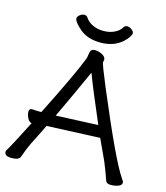

<svg xmlns="http://www.w3.org/2000/svg" viewBox="-138 -999 966 1114"><g transform="rotate(15 345.0 -442.0)"><path d="M528.3 -868.2Q528.3 -847.2 489.3 -811Q439 -767.1 361.1 -767.1Q283.2 -767.1 236.6 -806.6Q189.9 -846.2 189.9 -867.2Q189.9 -877.9 203.1 -888.4Q216.3 -898.9 230.2 -898.9Q244.1 -898.9 252 -886.2Q265.1 -865.2 293.7 -851.1Q322.3 -836.9 359.6 -836.9Q397 -836.9 425.5 -851.1Q454.1 -865.2 466.3 -886.2Q474.1 -898.9 488 -898.9Q502 -898.9 515.1 -888.4Q528.3 -877.9 528.3 -868.2ZM408.2 -680.2 405.3 -660.2Q405.3 -647.9 458 -522Q624 -127 685.1 -39.1Q697.3 -22 697.3 -16.1Q697.3 0 676.8 7.6Q656.2 15.1 631.6 15.1Q606.9 15.1 601.1 -1Q582 -57.1 561 -106.9L502.9 -232.9L184.1 -219.2Q168.9 -188 153.3 -155.8L123 -96.2Q105 -59.1 87.4 -7.8Q79.1 13.2 36.1 13.2Q-6.8 13.2 -6.8 -12.2Q-6.8 -20 -2.4 -26.1Q2 -32.2 6.1 -39.6Q10.3 -46.9 19.8 -64.9Q29.3 -83 48.8 -119.4Q68.4 -155.8 96.2 -211.9H99.1Q83 -211.9 72 -232.4Q61 -252.9 61 -272Q61 -291 78.1 -291H80.1Q98.1 -289.1 119.1 -289.1H134.3Q268.1 -555.2 306.2 -654.8Q310.1 -664.1 312 -682.6Q314 -701.2 320.6 -709Q327.1 -716.8 344.7 -716.8Q362.3 -716.8 383.3 -706.8Q404.3 -696.8 408.2 -680.2ZM473.1 -301.8Q391.1 -491.2 356 -585Q278.3 -413.1 220.2 -291Z"/></g></svg>

Font: LXGW WenKai GB Screen
Style: Regular
Weight: 400
Designer: LXGW / Fontworks Inc.
Foundry: LXGW / Fontworks Inc.
Version: Version 1.321;February 19, 2024;FontCreator 14.0.0.2901 64-b